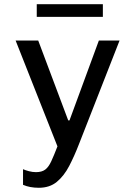

<svg xmlns="http://www.w3.org/2000/svg" viewBox="-20 -703 640 909"><path d="M164 186Q121 186 89 172V98Q100 103 117 107.5Q134 112 150 112Q178 112 194 100Q210 88 222.5 61Q235 34 252 -10L54 -511H161L303 -133H309L448 -511H546L354 -21Q332 36 307.5 83Q283 130 249 158Q215 186 164 186ZM154 -623V-683H467V-623Z"/></svg>

Font: Chivo Mono
Style: Regular
Weight: 400
Monospace: yes
Designer: Hector Gatti
Foundry: Omnibus-Type
Version: Version 1.008; ttfautohint (v1.8.4.7-5d5b)